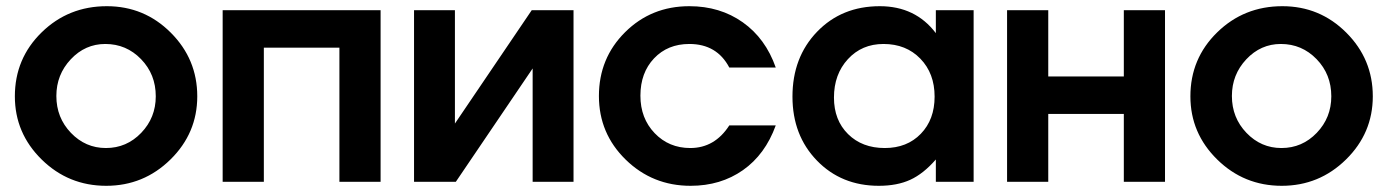

<svg xmlns="http://www.w3.org/2000/svg" viewBox="-20 -587 4481 620"><path d="M28 -276Q28 -398 114.5 -482.5Q201 -567 325 -567Q446 -567 531.5 -481.5Q617 -396 617 -276Q617 -157 530.5 -72Q444 13 323 13Q201 13 114.5 -72Q28 -157 28 -276ZM322 -109Q389 -109 436 -158Q483 -207 483 -276Q483 -347 435.5 -396Q388 -445 320 -445Q255 -445 208.5 -395.5Q162 -346 162 -277Q162 -207 209 -158Q256 -109 322 -109Z M699 0V-554H1209V0H1076V-433H832V0Z M1317 0V-554H1449V-188L1697 -554H1832V0H1700V-366L1452 0Z M2335 -182H2485Q2451 -88 2379 -37.5Q2307 13 2210 13Q2087 13 2000.5 -71.5Q1914 -156 1914 -277Q1914 -399 1998.5 -483Q2083 -567 2206 -567Q2305 -567 2378.5 -515Q2452 -463 2485 -369H2335Q2295 -445 2206 -445Q2136 -445 2092 -398.5Q2048 -352 2048 -278Q2048 -205 2094 -157Q2140 -109 2209 -109Q2288 -109 2335 -182Z M2539 -275Q2539 -402 2618.5 -484.5Q2698 -567 2821 -567Q2936 -567 3002 -480V-554H3124V0H3002V-72Q2962 -26 2919.5 -6.5Q2877 13 2818 13Q2697 13 2618 -68.5Q2539 -150 2539 -275ZM2673 -272Q2673 -199 2718.5 -154Q2764 -109 2837 -109Q2909 -109 2953.5 -155Q2998 -201 2998 -275Q2998 -350 2952 -397.5Q2906 -445 2833 -445Q2763 -445 2718 -396Q2673 -347 2673 -272Z M3232 0V-554H3365V-340H3609V-554H3742V0H3609V-219H3365V0Z M3824 -276Q3824 -398 3910.5 -482.5Q3997 -567 4121 -567Q4242 -567 4327.5 -481.5Q4413 -396 4413 -276Q4413 -157 4326.5 -72Q4240 13 4119 13Q3997 13 3910.5 -72Q3824 -157 3824 -276ZM4118 -109Q4185 -109 4232 -158Q4279 -207 4279 -276Q4279 -347 4231.5 -396Q4184 -445 4116 -445Q4051 -445 4004.5 -395.5Q3958 -346 3958 -277Q3958 -207 4005 -158Q4052 -109 4118 -109Z"/></svg>

Font: Involve
Style: Bold
Weight: 700
Designer: Stefan Peev
Foundry: Context Ltd.
Version: Version 1.001